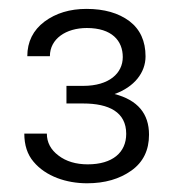

<svg xmlns="http://www.w3.org/2000/svg" viewBox="-20 -736 401 436"><path d="M168.9 -501C227.5 -501 266.6 -481.4 266.6 -432.1C266.6 -389.6 235.4 -362.8 179.2 -362.8C152.3 -362.8 129.9 -369.6 112.8 -382.8C95.2 -396 86.4 -412.6 86.4 -432.6H35.2C35.2 -406.7 42 -385.3 56.2 -368.7C84 -335.4 130.9 -319.8 177.7 -319.8C218.3 -319.8 251.5 -329.6 278.3 -348.6C305.2 -367.7 318.4 -395 318.4 -430.2C318.4 -478 292.5 -508.8 240.2 -522.5C285.2 -538.6 310.5 -571.3 310.5 -607.9C310.5 -642.6 298.3 -669.4 273.9 -688C249 -706.5 216.8 -715.8 176.3 -715.8C138.7 -715.8 106.9 -706.1 81.1 -687C55.2 -667.5 42 -641.1 42 -608.4H93.3C93.3 -647.9 129.9 -672.4 177.2 -672.4C233.9 -672.4 258.8 -643.6 258.8 -606.4C258.8 -569.8 228 -541 168.9 -541H130.9V-501Z"/></svg>

Font: Vazirmatn ExtraLight
Style: Regular
Weight: 200
Designer: Saber Rastikerdar
Foundry: Saber Rastikerdar
Version: Version 33.003